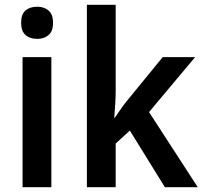

<svg xmlns="http://www.w3.org/2000/svg" viewBox="-20 -780 846 800"><path d="M135 -752Q164 -752 182.5 -736Q201 -720 201 -685Q201 -650 182.5 -634Q164 -618 135 -618Q105 -618 86.5 -634Q68 -650 68 -685Q68 -721 86.5 -736.5Q105 -752 135 -752ZM194 -542V0H74V-542Z M462 -403Q462 -374 460 -345.5Q458 -317 456 -289H458Q471 -308 485 -328Q499 -348 514 -366L658 -542H793L601 -313L804 0H667L521 -236L462 -182V0H342V-760H462Z"/></svg>

Font: Noto Sans Sinhala UI SemiCondensed SemiBold
Style: Regular
Weight: 600
Width: 4
Designer: Jelle Bosma - Monotype Design Team
Foundry: Monotype Imaging Inc.
Version: Version 2.006; ttfautohint (v1.8.4.7-5d5b)